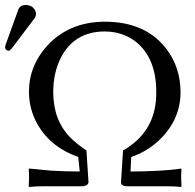

<svg xmlns="http://www.w3.org/2000/svg" viewBox="-44 -745 779 768"><path d="M58.1 -725.1Q85 -725.1 96.7 -703.1Q99.6 -696.3 100.1 -689.9Q99.6 -679.7 94.2 -671.9L2 -549.8Q-4.4 -542.5 -9.8 -542Q-22.5 -543.5 -23.9 -555.2Q-23.4 -559.6 -22 -564.9L29.8 -708Q37.6 -724.6 58.1 -725.1ZM132.8 0Q96.7 0 73.2 2.9L70.8 0Q73.7 -43.5 70.8 -66.9L73.2 -70.8Q73.2 -70.8 159.7 -62.5Q214.4 -59.1 274.9 -59.1L269 -117.2Q159.7 -154.8 106 -247.6Q72.3 -307.6 71.8 -377Q71.8 -482.4 146 -563.5Q233.9 -657.7 375 -658.2Q538.6 -658.2 622.1 -548.8Q677.7 -475.1 678.2 -377Q678.2 -264.6 590.8 -182.6Q542.5 -137.7 481 -117.2L478 -59.1Q538.1 -59.1 588.6 -62Q639.2 -64.9 659.7 -67.9L680.2 -70.8L682.1 -66.9Q679.2 -42.5 682.1 0L680.2 2.9Q655.8 0 620.1 0H461.9Q441.4 -1 439.9 -14.2L448.2 -143.1Q567.9 -211.9 579.6 -342.3Q581.1 -359.4 581.1 -377Q581.1 -513.2 498.5 -578.6Q446.8 -618.7 375 -619.1Q253.4 -619.1 199.2 -513.7Q169.4 -454.6 168.9 -377.9Q168.9 -265.6 235.4 -196.8Q261.7 -169.9 301.8 -143.1L310.1 -15.1Q307.1 -2 288.1 0Z"/></svg>

Font: Linux Biolinum O
Style: Regular
Weight: 400
Designer: Philipp H. Poll
Foundry: Philipp H. Poll
Version: Version 1.0.4